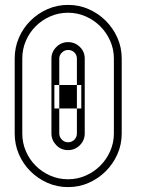

<svg xmlns="http://www.w3.org/2000/svg" viewBox="-20 -752 581 784"><path d="M258 -732Q303 -732 342.5 -714.5Q382 -697 412 -667Q442 -637 459.5 -597.5Q477 -558 477 -513V-207Q477 -162 459.5 -122.5Q442 -83 412 -53Q382 -23 342.5 -5.5Q303 12 258 12Q213 12 173.5 -5.5Q134 -23 104 -53Q74 -83 57 -122.5Q40 -162 40 -207V-513Q40 -558 57 -597.5Q74 -637 104 -667Q134 -697 173.5 -714.5Q213 -732 258 -732ZM258 -700Q219 -700 185 -685Q151 -670 125.5 -644.5Q100 -619 85.5 -585Q71 -551 71 -513V-207Q71 -169 85.5 -135Q100 -101 125.5 -75.5Q151 -50 185 -35Q219 -20 258 -20Q296 -20 330 -35Q364 -50 389.5 -75.5Q415 -101 430 -135Q445 -169 445 -207V-513Q445 -551 430 -585Q415 -619 389.5 -644.5Q364 -670 330 -685Q296 -700 258 -700ZM326 -207Q326 -179 306 -159Q286 -139 258 -139Q229 -139 209.5 -159.5Q190 -180 190 -207V-513Q190 -540 210 -560Q230 -580 258 -580Q286 -580 306 -560.5Q326 -541 326 -513ZM202 -309H222V-207Q222 -193 232.5 -182Q243 -171 258 -171Q273 -171 283.5 -181.5Q294 -192 294 -207V-309H312V-405H294V-513Q294 -528 283.5 -538Q273 -548 258 -548Q244 -548 233 -537.5Q222 -527 222 -513V-405H202ZM222 -405H294V-309H222Z"/></svg>

Font: Lichte PostBus
Style: Regular
Weight: 400
Designer: Peter Wiegel
Version: Version 1.001